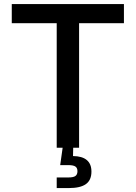

<svg xmlns="http://www.w3.org/2000/svg" viewBox="-20 -748 687 972"><path d="M39.6 -630.4V-727.5H607.4V-630.4H380.4V0H267.1V-630.4ZM267.1 204.1V150.4H326.2Q351.1 150.4 361.6 143.1Q372.1 135.7 372.1 118.7Q372.1 102.1 361.6 95Q351.1 87.9 326.2 87.9H284.7L300.3 -22.5H350.6V0L349.6 42Q396 42.5 419.4 62.3Q442.9 82 442.9 120.6Q442.9 164.1 414.8 184.1Q386.7 204.1 328.6 204.1Z"/></svg>

Font: V-Inter
Style: Medium-500
Weight: 500
Designer: Rasmus Andersson
Foundry: rsms
Version: Version 4.000;git-4146feb